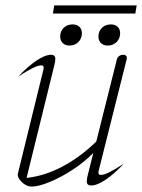

<svg xmlns="http://www.w3.org/2000/svg" viewBox="-20 -678 524 708"><path d="M46 -38 140 -421Q141 -424 141 -429Q141 -437 132 -437Q110 -437 48 -396Q80 -431 113 -453.5Q146 -476 168 -476Q184 -476 184 -461Q184 -451 180 -436L78 -22Q144 -29 209.5 -63.5Q275 -98 335 -156L411 -459Q413 -467 419.5 -471.5Q426 -476 434 -476Q442 -476 445.5 -471.5Q449 -467 447 -459L344 -49Q343 -46 343 -41Q343 -33 352 -33Q363 -33 382.5 -42.5Q402 -52 436 -74Q403 -38 370.5 -16Q338 6 316 6Q300 6 300 -9Q300 -19 304 -34L324 -114Q292 -81 248.5 -52.5Q205 -24 163.5 -7Q122 10 97 10Q77 10 60 -7Q43 -24 46 -38ZM202 -543Q202 -563 215 -575.5Q228 -588 248 -588Q264 -588 273 -579Q282 -570 282 -556Q282 -536 269 -523Q256 -510 236 -510Q221 -510 211.5 -519Q202 -528 202 -543ZM343 -543Q343 -563 356 -575.5Q369 -588 389 -588Q405 -588 414 -579Q423 -570 423 -556Q423 -536 410 -523Q397 -510 377 -510Q362 -510 352.5 -519Q343 -528 343 -543ZM180 -658H484L479 -628H175Z"/></svg>

Font: Srisakdi
Style: Regular
Weight: 400
Designer: Cadson Demak Co.,Ltd.
Foundry: Cadson Demak Co.,Ltd.
Version: Version 1.000